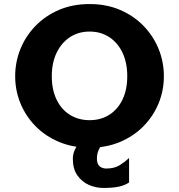

<svg xmlns="http://www.w3.org/2000/svg" viewBox="-20 -725 885 949"><path d="M423 5Q340 5 272 -23.5Q204 -52 155.5 -101.5Q107 -151 81 -214.5Q55 -278 55 -348Q55 -419 81 -483Q107 -547 155.5 -597Q204 -647 271.5 -676Q339 -705 423 -705Q506 -705 573.5 -676Q641 -647 689.5 -597Q738 -547 764 -483Q790 -419 790 -348Q790 -278 764 -214.5Q738 -151 689.5 -101.5Q641 -52 573.5 -23.5Q506 5 423 5ZM423 -131Q478 -131 520 -157.5Q562 -184 585.5 -233Q609 -282 609 -348Q609 -415 585.5 -464.5Q562 -514 520 -541.5Q478 -569 423 -569Q368 -569 326 -541.5Q284 -514 260 -464.5Q236 -415 236 -348Q236 -282 259.5 -233Q283 -184 325.5 -157.5Q368 -131 423 -131ZM491 204Q454 204 419.5 189Q385 174 362.5 142Q340 110 340 60Q340 37 349.5 16Q359 -5 380 -31H503Q487 -17 473 6Q459 29 459 58Q459 86 472.5 97Q486 108 505 108Q546 108 572.5 91Q599 74 618 56V177Q597 191 567.5 197.5Q538 204 491 204Z"/></svg>

Font: Panamera Black
Style: Regular
Weight: 900
Designer: Bastien Sozeau
Foundry: NBR — Bastien Sozeau
Version: Version 3.002; ttfautohint (v1.8.4.7-5d5b);gftools[0.9.33]